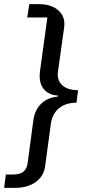

<svg xmlns="http://www.w3.org/2000/svg" viewBox="-56 -743 416 924"><path d="M-36 161H19C91 161 152 125 161 58L189 -149C198 -207 237 -248 312 -249L320 -309C242 -309 216 -353 223 -399L253 -613C262 -680 209 -723 133 -723H85L75 -659H172L136 -397C127 -316 174 -286 222 -283C227 -282 222 -277 213 -277C167 -271 117 -241 105 -168L77 42C72 74 57 97 6 97H-28Z"/></svg>

Font: United Sans Medium
Style: Italic
Weight: 500
Italic angle: -8°
Designer: Pablo Impallari, Rodrigo Fuenzalida (Modified by Dan O. Williams)
Version: Version 1.000;PS 001.000;hotconv 1.0.88;makeotf.lib2.5.64775